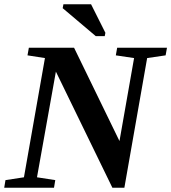

<svg xmlns="http://www.w3.org/2000/svg" viewBox="-29 -878 801 898"><path d="M598.1 -606.4 512.7 -619.1 519 -654.8H752L745.6 -619.1L659.2 -606.4L552.7 0H496.6L232.4 -543L144 -48.8L229.5 -35.6L223.6 0H-9.3L-3.4 -35.6L83 -48.8L181.2 -606.4L99.6 -619.1L106 -654.8H317.4L529.8 -218.3ZM418.9 -709 264.2 -839.8 267.6 -857.9H397L463.9 -724.6L460.9 -709Z"/></svg>

Font: Liberation Serif
Style: Bold Italic
Weight: 700
Italic angle: -16.333°
Designer: Steve Matteson
Foundry: Ascender Corporation
Version: Version 2.1.5